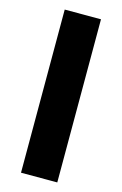

<svg xmlns="http://www.w3.org/2000/svg" viewBox="-118 -812 548 864"><g transform="rotate(15 156.5 -380.0)"><path d="M241 0H72V-760H241Z"/></g></svg>

Font: Noto Sans Gurmukhi UI ExtraBold
Style: Regular
Weight: 800
Designer: Jelle Bosma - Monotype Design Team
Foundry: Monotype Imaging Inc.
Version: Version 2.004; ttfautohint (v1.8.4.7-5d5b)